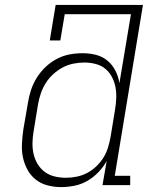

<svg xmlns="http://www.w3.org/2000/svg" viewBox="-20 -755 640 783"><path d="M229 8Q201 8 174 1Q147 -6 126 -22.5Q105 -39 92 -63Q79 -87 73.5 -113.5Q68 -140 69.5 -168.5Q71 -197 75 -226L94 -336Q98 -362 106.5 -388Q115 -414 130 -438Q145 -462 166 -482Q187 -502 212 -515Q237 -528 263.5 -533Q290 -538 317 -538Q346 -538 372.5 -531Q399 -524 419 -507Q439 -490 451 -466Q463 -442 467 -416L514 -697H244L226 -590H183L207 -735H563L448 -38H511V0H398L415 -98Q401 -73 380.5 -52Q360 -31 335.5 -17Q311 -3 283.5 2.5Q256 8 229 8Q229 8 229 8Q229 8 229 8ZM249 -30Q270 -30 292.5 -34.5Q315 -39 335 -49.5Q355 -60 372.5 -76.5Q390 -93 402 -112.5Q414 -132 420.5 -153.5Q427 -175 431 -197L449 -307Q453 -330 454 -353.5Q455 -377 451 -399Q447 -421 436.5 -441Q426 -461 409.5 -474.5Q393 -488 370.5 -494Q348 -500 325 -500Q302 -500 279.5 -495.5Q257 -491 236 -480Q215 -469 197 -452.5Q179 -436 166.5 -416Q154 -396 146.5 -374Q139 -352 135 -329L117 -219Q113 -196 112.5 -172.5Q112 -149 117 -127Q122 -105 133.5 -86Q145 -67 162.5 -54Q180 -41 202.5 -35.5Q225 -30 249 -30Z"/></svg>

Font: Iosevka Slab XLtExObl
Style: Regular
Weight: 200
Width: 7
Italic angle: -9°
Monospace: yes
Designer: Belleve Invis
Foundry: Belleve Invis
Version: Version 11.1.1; ttfautohint (v1.8.3)